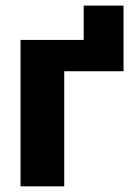

<svg xmlns="http://www.w3.org/2000/svg" viewBox="-20 -660 467 680"><path d="M276.4 -640.1H417.5V-407.7H207.5V0H52.7V-518.6H276.4Z"/></svg>

Font: Lato-ExtraBold
Style: Regular
Weight: 500
Designer: Lukasz Dziedzic with Adam Twardoch and Botio Nikoltchev
Foundry: tyPoland Lukasz Dziedzic
Version: ""